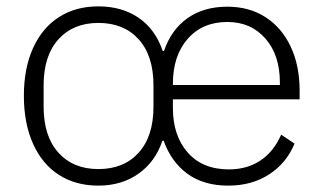

<svg xmlns="http://www.w3.org/2000/svg" viewBox="-20 -570 1016 603"><path d="M494 -128H490Q468 -62 415 -24.5Q362 13 289 13Q218 13 165.5 -20.5Q113 -54 84 -118Q55 -182 55 -269Q55 -356 84 -419.5Q113 -483 165.5 -516.5Q218 -550 289 -550Q363 -550 415.5 -514Q468 -478 491 -410H495Q518 -477 569 -513Q620 -549 694 -549Q763 -549 814 -516Q865 -483 893 -423.5Q921 -364 921 -285V-258H523V-231Q523 -144 569.5 -91Q616 -38 699 -38Q756 -38 798 -66Q840 -94 863 -147L905 -119Q880 -58 825.5 -22.5Q771 13 697 13Q620 13 569 -24Q518 -61 494 -128ZM859 -311Q859 -397 813.5 -449Q768 -501 694 -501Q616 -501 569.5 -448Q523 -395 523 -307V-303H859ZM462 -235V-302Q462 -395 415.5 -446.5Q369 -498 289 -498Q210 -498 163.5 -446.5Q117 -395 117 -302V-235Q117 -142 163.5 -90.5Q210 -39 289 -39Q369 -39 415.5 -90.5Q462 -142 462 -235Z"/></svg>

Font: IBM Plex Sans JP Light
Style: Regular
Weight: 300
Designer: Mike Abbink; Paul van der Laan; Pieter van Rosmalen; Wujin Sim; Yejin Wi; Jinhee Kim; Boomi Park; Yona Kim; Kichan Ma
Foundry: Sandoll Inc.
Version: Version 1.002